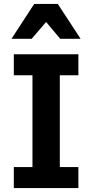

<svg xmlns="http://www.w3.org/2000/svg" viewBox="-20 -950 466 970"><path d="M376 0H49.8V-106H144V-569.8H49.8V-675.8H376V-569.8H282.2V-106H376ZM284.2 -753.9 212.9 -838.9 140.1 -753.9H38.1L152.8 -930.2H272L387.2 -753.9Z"/></svg>

Font: Clear Sans
Style: Bold
Weight: 700
Foundry: Intel Corporation
Version: Version 1.00